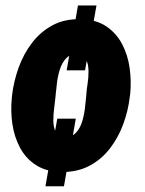

<svg xmlns="http://www.w3.org/2000/svg" viewBox="-20 -607 519 689"><path d="M326.2 -587.4 285.2 -354.5H219.2L259.8 -587.4ZM252 -181.2 209.5 61.5H143.1L185.5 -181.2ZM22.5 -255.9 23.4 -265.6Q29.3 -315.9 47.1 -365Q64.9 -414.1 95.2 -453.6Q125.5 -493.2 168.7 -516.4Q211.9 -539.6 269.5 -538.1Q324.2 -537.1 360.6 -512.9Q397 -488.8 417.7 -449.7Q438.5 -410.6 445.1 -363.8Q451.7 -316.9 447.3 -270.5L445.8 -259.8Q439.9 -209 421.9 -160.4Q403.8 -111.8 373.3 -72.8Q342.8 -33.7 299.3 -11.2Q255.9 11.2 199.2 10.3Q145 8.8 108.6 -14.9Q72.3 -38.6 51.8 -77.1Q31.2 -115.7 24.4 -162.1Q17.6 -208.5 22.5 -255.9ZM179.7 -266.1 178.7 -255.9Q177.7 -243.2 174.6 -220.5Q171.4 -197.8 171.4 -174.3Q171.4 -150.9 179.9 -134Q188.5 -117.2 211.9 -115.7Q237.3 -114.7 252.2 -130.4Q267.1 -146 274.4 -169.4Q281.7 -192.9 284.7 -217.8Q287.6 -242.7 289.1 -259.8L290 -270Q290.5 -282.7 294.2 -305.7Q297.9 -328.6 297.6 -352.5Q297.4 -376.5 288.8 -393.6Q280.3 -410.6 257.3 -411.6Q231.4 -413.1 216.8 -397.2Q202.1 -381.3 194.6 -357.2Q187 -333 184.3 -308.3Q181.6 -283.7 179.7 -266.1Z"/></svg>

Font: Roboto Condensed Black
Style: Italic
Weight: 900
Italic angle: -12°
Designer: Christian Robertson
Foundry: Google
Version: Version 3.008; 2023